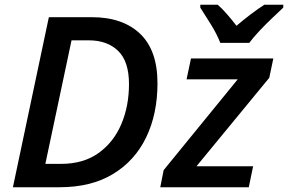

<svg xmlns="http://www.w3.org/2000/svg" viewBox="-20 -786 1209 806"><path d="M34.2 0 185.1 -713.9H364.7Q495.1 -713.9 568.1 -644.3Q641.1 -574.7 641.1 -436.5Q641.1 -307.6 593.5 -209.2Q545.9 -110.8 454.3 -55.4Q362.8 0 230.5 0ZM170.4 -98.1H236.3Q330.6 -98.1 394 -143.8Q457.5 -189.5 489.5 -265.4Q521.5 -341.3 521.5 -433.1Q521.5 -528.3 475.8 -572.5Q430.2 -616.7 352.5 -616.7H280.3ZM652.8 0 667 -71.8 978 -453.1H763.2L781.7 -540.5H1127.4L1110.4 -459.5L804.7 -87.9H1042.5L1024.4 0ZM904.8 -606Q890.6 -642.6 865.5 -683.3Q840.3 -724.1 820.8 -753.9V-766.1H894Q912.6 -750 933.6 -725.8Q954.6 -701.7 972.7 -677.7Q1032.7 -729 1089.4 -766.1H1169.4L1168.9 -753.9Q1150.4 -736.3 1122.8 -710.2Q1095.2 -684.1 1068.8 -656Q1042.5 -627.9 1026.4 -606Z"/></svg>

Font: Open Sans SemiBold
Style: Italic
Weight: 600
Italic angle: -12°
Designer: Monotype Design Team
Foundry: Monotype Imaging Inc.
Version: Version 3.003; ttfautohint (v1.8.4)